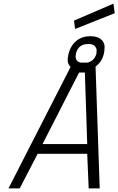

<svg xmlns="http://www.w3.org/2000/svg" viewBox="-20 -1041 654 1061"><path d="M370 -671 27 0H89L188 -191H462L470 0H531L508 -673C541.3 -697.7 558 -734 558 -782C558 -795.3 553.7 -807 545 -817C531 -833 509.2 -841 479.5 -841C449.8 -841 424.5 -832.8 403.5 -816.5C382.5 -800.2 367.7 -776.3 359 -745C355.7 -733.7 354 -721.3 354 -708C354 -694.7 359.3 -682.3 370 -671ZM417 -640H449L462 -245H215ZM395 -881 614 -968 607 -1021 389 -927ZM398 -728C398 -733.3 398.7 -739 400 -745C408 -780.3 431 -798 469 -798C485.7 -798 497.3 -794 504 -786C510.7 -778 514 -770.3 514 -763C514 -755.7 513.7 -749.7 513 -745C505.7 -717.7 489 -701 463 -695H425C407 -699.7 398 -710.7 398 -728Z"/></svg>

Font: Titillium Web
Style: Light Italic
Weight: 300
Italic angle: -13°
Version: Version 1.001;PS 57.000;hotconv 1.0.70;makeotf.lib2.5.55311